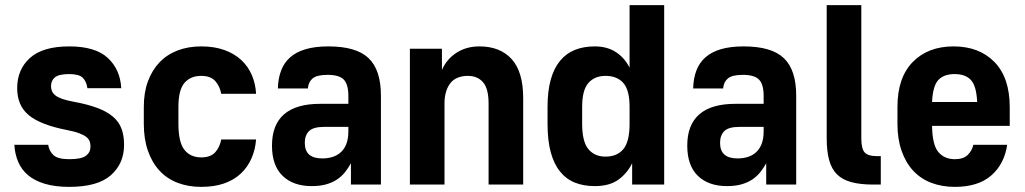

<svg xmlns="http://www.w3.org/2000/svg" viewBox="-20 -720 4000 749"><path d="M250 9Q195 9 155 -3Q115 -15 89.5 -36.5Q64 -58 51 -88.5Q38 -119 36 -155H168Q172 -130 189 -114.5Q206 -99 250 -99Q298 -99 315.5 -112.5Q333 -126 333 -148Q333 -159 330 -168Q327 -177 317.5 -185Q308 -193 289.5 -200Q271 -207 240 -213Q138 -233 92.5 -270.5Q47 -308 47 -376Q47 -449 97 -494Q147 -539 250 -539Q352 -539 400.5 -494Q449 -449 453 -376H321Q317 -403 302.5 -417Q288 -431 250 -431Q210 -431 194.5 -418.5Q179 -406 179 -383Q179 -373 183 -364Q187 -355 196.5 -347.5Q206 -340 223.5 -334Q241 -328 268 -323Q322 -313 359.5 -299Q397 -285 420.5 -265Q444 -245 454 -218Q464 -191 464 -155Q464 -82 412.5 -36.5Q361 9 250 9Z M765 9Q816 9 854.5 -4.5Q893 -18 919.5 -43Q946 -68 961 -102Q976 -136 979 -176H843Q838 -147 820 -126.5Q802 -106 765 -106Q723 -106 699.5 -135.5Q676 -165 676 -237V-303Q676 -369 699.5 -396.5Q723 -424 765 -424Q802 -424 820 -403.5Q838 -383 843 -354H979Q977 -393 962.5 -427Q948 -461 921 -486Q894 -511 855 -525Q816 -539 765 -539Q714 -539 672.5 -523Q631 -507 602 -476.5Q573 -446 557 -402.5Q541 -359 541 -303V-237Q541 -178 557 -132Q573 -86 602 -54.5Q631 -23 672.5 -7Q714 9 765 9Z M1196 6Q1124 6 1082.5 -34Q1041 -74 1041 -152Q1041 -233 1088 -274Q1135 -315 1229 -315H1339V-346Q1339 -391 1321 -409.5Q1303 -428 1258 -428Q1216 -428 1199.5 -414Q1183 -400 1181 -375H1064Q1065 -414 1076.5 -444.5Q1088 -475 1111.5 -496Q1135 -517 1172 -528Q1209 -539 1261 -539Q1370 -539 1418 -493Q1466 -447 1466 -347V0H1349V-83Q1339 -65 1326 -48.5Q1313 -32 1295 -20Q1277 -8 1253 -1Q1229 6 1196 6ZM1237 -102Q1286 -102 1312.5 -129Q1339 -156 1339 -207V-225H1244Q1202 -225 1185.5 -208.5Q1169 -192 1169 -163Q1169 -132 1186 -117Q1203 -102 1237 -102Z M1579 -530H1704V-447Q1722 -489 1760.5 -514Q1799 -539 1850 -539Q1931 -539 1976 -489.5Q2021 -440 2021 -337V0H1886V-316Q1886 -374 1864.5 -399Q1843 -424 1805 -424Q1784 -424 1767 -417.5Q1750 -411 1738.5 -397.5Q1727 -384 1720.5 -363.5Q1714 -343 1714 -316V0H1579Z M2300 6Q2257 6 2223 -7.5Q2189 -21 2165 -50.5Q2141 -80 2128.5 -126Q2116 -172 2116 -237V-303Q2116 -365 2128.5 -409.5Q2141 -454 2165 -483Q2189 -512 2223 -525.5Q2257 -539 2300 -539Q2349 -539 2383 -516.5Q2417 -494 2436 -456V-700H2571V0H2446V-83Q2426 -43 2391.5 -18.5Q2357 6 2300 6ZM2342 -109Q2387 -109 2411.5 -138Q2436 -167 2436 -237V-303Q2436 -369 2411.5 -396.5Q2387 -424 2342 -424Q2300 -424 2275.5 -396.5Q2251 -369 2251 -303V-237Q2251 -167 2275.5 -138Q2300 -109 2342 -109Z M2816 6Q2744 6 2702.5 -34Q2661 -74 2661 -152Q2661 -233 2708 -274Q2755 -315 2849 -315H2959V-346Q2959 -391 2941 -409.5Q2923 -428 2878 -428Q2836 -428 2819.5 -414Q2803 -400 2801 -375H2684Q2685 -414 2696.5 -444.5Q2708 -475 2731.5 -496Q2755 -517 2792 -528Q2829 -539 2881 -539Q2990 -539 3038 -493Q3086 -447 3086 -347V0H2969V-83Q2959 -65 2946 -48.5Q2933 -32 2915 -20Q2897 -8 2873 -1Q2849 6 2816 6ZM2857 -102Q2906 -102 2932.5 -129Q2959 -156 2959 -207V-225H2864Q2822 -225 2805.5 -208.5Q2789 -192 2789 -163Q2789 -132 2806 -117Q2823 -102 2857 -102Z M3387 0Q3336 0 3301 -9.5Q3266 -19 3245 -40Q3224 -61 3214.5 -95.5Q3205 -130 3205 -181V-700H3340V-181Q3340 -139 3353.5 -125Q3367 -111 3399 -111H3416V0Z M3705 9Q3654 9 3612.5 -7Q3571 -23 3542 -54.5Q3513 -86 3497 -132Q3481 -178 3481 -237V-303Q3481 -417 3540.5 -478Q3600 -539 3700 -539Q3800 -539 3859.5 -478Q3919 -417 3919 -302V-229H3616Q3617 -155 3640.5 -127Q3664 -99 3705 -99Q3738 -99 3755 -115.5Q3772 -132 3777 -155H3909Q3898 -80 3847 -35.5Q3796 9 3705 9ZM3704 -431Q3662 -431 3640.5 -408Q3619 -385 3616 -322H3792Q3789 -385 3767.5 -408Q3746 -431 3704 -431Z"/></svg>

Font: Golos UI VF
Style: Regular
Weight: 400
Designer: A.Korolkova, Vitaly Kuzmin
Foundry: ParaType Ltd
Version: Version 2.000